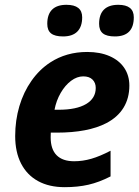

<svg xmlns="http://www.w3.org/2000/svg" viewBox="-20 -773 582 803"><path d="M43.5 -204.1Q43.5 -269.5 61 -328.9Q78.6 -388.2 111.8 -435.3Q145 -482.4 189.9 -511.7Q257.3 -555.7 344.7 -555.7Q398.4 -555.7 438.2 -538.3Q478 -521 499.5 -489.3Q521 -457.5 521 -415Q521 -362.3 496.6 -322.5Q472.2 -282.7 424.3 -257.8Q347.7 -218.3 217.8 -218.3H192.4Q191.9 -212.4 191.9 -198.7Q191.9 -148.9 216.8 -123.8Q241.7 -98.6 290 -98.6Q326.2 -98.6 362.3 -109.1Q398.4 -119.6 442.4 -142.6V-35.2Q394.5 -10.7 350.1 -0.5Q305.7 9.8 250.5 9.8Q185.5 9.8 139.2 -15.6Q92.8 -41 68.1 -89.1Q43.5 -137.2 43.5 -204.1ZM380.4 -405.3Q380.4 -426.8 366.9 -440.2Q353.5 -453.6 328.1 -453.6Q302.2 -453.6 277.3 -435.1Q252.4 -416.5 233.9 -384.5Q215.3 -352.5 208 -314H225.1Q299.8 -314 340.1 -337.9Q380.4 -361.8 380.4 -405.3ZM177.7 -673.3Q177.7 -712.9 198 -732.9Q218.3 -752.9 257.8 -752.9Q323.7 -752.9 323.7 -700.7Q323.7 -661.6 303.5 -641.1Q283.2 -620.6 243.7 -620.6Q209.5 -620.6 193.6 -633.3Q177.7 -646 177.7 -673.3ZM394.5 -673.3Q394.5 -712.9 414.8 -732.9Q435.1 -752.9 474.6 -752.9Q539.6 -752.9 539.6 -700.7Q539.6 -620.6 460.4 -620.6Q426.3 -620.6 410.4 -633.3Q394.5 -646 394.5 -673.3Z"/></svg>

Font: Viking Open Sans
Style: Bold Italic
Weight: 700
Italic angle: -12°
Foundry: Ascender Corporation
Version: Version 2.000